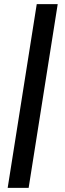

<svg xmlns="http://www.w3.org/2000/svg" viewBox="-20 -725 312 925"><path d="M17 180 157 -705H258L118 180Z"/></svg>

Font: Mulish ExtraLight SemiBold
Style: Italic
Weight: 600
Italic angle: -9°
Version: Version 3.603